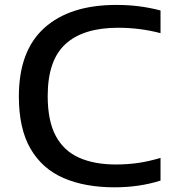

<svg xmlns="http://www.w3.org/2000/svg" viewBox="-20 -770 718 799"><path d="M456 9.5Q333.5 9.5 244.2 -29.2Q155 -68 106.8 -151.5Q58.5 -235 58.5 -368.5Q58.5 -559 165 -654.2Q271.5 -749.5 463.5 -749.5Q514.5 -749.5 559 -743.8Q603.5 -738 648 -726.5V-632Q606.5 -643 562 -648.8Q517.5 -654.5 471 -654.5Q327 -654.5 252.8 -587Q178.5 -519.5 178.5 -370.5Q178.5 -267 212 -204.5Q245.5 -142 309 -113.8Q372.5 -85.5 462.5 -85.5Q511 -85.5 555.5 -92Q600 -98.5 648 -113V-18.5Q560 9.5 456 9.5Z"/></svg>

Font: Encode Sans Exp Md
Style: Regular
Weight: 500
Width: 7
Designer: Multiple Designers
Foundry: Impallari Type
Version: Version 3.002; ttfautohint (v1.8.3) -l 8 -r 50 -G 200 -x 14 